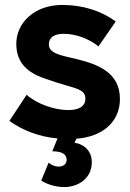

<svg xmlns="http://www.w3.org/2000/svg" viewBox="-20 -552 527 778"><path d="M240 206C296 206 352 172 352 105C352 64 326 34 282 26L290 10C398 2 466 -60 466 -151C466 -260 373 -292 293 -312C231 -327 178 -334 178 -372C178 -401 200 -415 239 -415C287 -415 341 -395 379 -364L449 -465C392 -507 317 -532 232 -532C120 -532 46 -460 46 -374C46 -286 107 -251 170 -231C274 -193 326 -197 326 -152C326 -122 301 -106 257 -106C200 -106 129 -131 88 -168L18 -62C73 -23 138 2 213 9L192 61C236 61 250 76 250 96C250 111 238 123 218 123C200 123 186 115 177 107L147 180C173 196 207 206 240 206Z"/></svg>

Font: Fixel Text Bold
Style: Bold
Weight: 700
Width: 4
Designer: AlfaBravo + MacPaw
Foundry: Kyrylo Tkachov, Marchela Mozhyna, Serhii Makarenko, Maria Weinstein, Zakhar Kryvoshyya
Version: Version 1.211